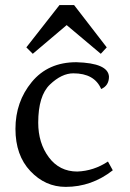

<svg xmlns="http://www.w3.org/2000/svg" viewBox="-20 -728 514 758"><path d="M239.3 9.8Q158.7 9.8 99.9 -52.5Q41 -114.7 41 -219.2Q41 -326.2 105.5 -404.3Q169.9 -482.4 281.2 -482.4Q407.2 -479 410.2 -425.3Q410.2 -390.1 379.4 -376.5Q353 -438.5 269.5 -438.5Q223.6 -438.5 177.2 -394.3Q130.9 -350.1 130.9 -243.7Q130.9 -163.1 172.9 -106.9Q214.8 -50.8 285.2 -50.8Q350.1 -53.2 406.2 -90.3L425.3 -55.7Q341.8 9.8 239.3 9.8ZM377.9 -515.6 243.2 -628.9 109.4 -515.6 84 -541 214.8 -708H272.5L401.4 -541Z"/></svg>

Font: Almanac
Style: Regular
Weight: 400
Designer: Eden's Almanac
Version: Version 3.501;March 28, 2021;FontCreator 13.0.0.2683 64-bit